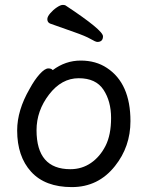

<svg xmlns="http://www.w3.org/2000/svg" viewBox="-20 -739 602 783"><path d="M267 -49Q314 -49 351 -74.5Q388 -100 410.5 -144.5Q433 -189 433 -258Q433 -326 402 -373Q371 -420 301 -420Q231 -420 180 -353.5Q129 -287 129 -208Q129 -49 267 -49ZM273 24Q164 24 107 -38.5Q50 -101 50 -207Q50 -289 101 -377Q121 -414 142 -437Q163 -460 177 -460Q190 -460 195 -453Q247 -492 309 -492Q371 -492 416 -462Q512 -399 512 -245Q512 -141 449 -62Q381 24 273 24ZM377 -568Q370 -568 349.5 -580Q329 -592 281.5 -608.5Q234 -625 184 -643Q173 -648 173 -661Q173 -671 185 -685Q197 -699 212 -709Q227 -719 236 -719Q243 -719 247 -717Q400 -616 400 -591Q400 -568 377 -568Z"/></svg>

Font: LXGW WenKai Lite
Style: Bold
Weight: 700
Designer: LXGW / Fontworks Inc.
Foundry: LXGW / Fontworks Inc.
Version: Version 1.330;April 28, 2024